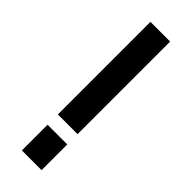

<svg xmlns="http://www.w3.org/2000/svg" viewBox="-251 -771 792 792"><g transform="rotate(45 145.0 -375.0)"><path d="M87.5 -210V-750H202.5V-210ZM87.5 0V-150H202.5V0Z"/></g></svg>

Font: Mohave Light SemiBold
Style: Regular
Weight: 600
Version: Version 2.003